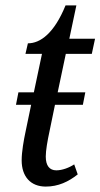

<svg xmlns="http://www.w3.org/2000/svg" viewBox="-20 -679 371 709"><path d="M149 10C195 10 233 -8 267 -35L254 -72C236 -60 210 -50 188 -50C163 -50 149 -67 149 -101C149 -123 155 -158 163 -195L183 -292H286L295 -338H193L223 -480H319L331 -536H236L262 -659H222C180 -556 129 -519 83 -519L74 -480H135L105 -338H48L39 -292H95L74 -191C68 -163 60 -119 60 -87C60 -27 93 10 149 10Z"/></svg>

Font: Noto Serif ExtraCondensed
Style: Italic
Weight: 400
Width: 2
Italic angle: -12°
Designer: Monotype Design Team
Foundry: Monotype Imaging Inc.
Version: Version 2.014